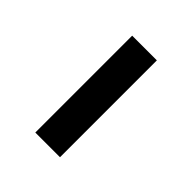

<svg xmlns="http://www.w3.org/2000/svg" viewBox="2 -760 363 363"><g transform="rotate(-45 184.0 -578.0)"><path d="M54 -545V-611H313V-545Z"/></g></svg>

Font: Lisu Bosa SemiBold
Style: Regular
Weight: 600
Designer: David Morse, Annie Olsen, Victor Gaultney, Frank Grießhammer (Latin)
Foundry: SIL International
Version: Version 2.000